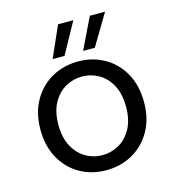

<svg xmlns="http://www.w3.org/2000/svg" viewBox="-106 -787 805 888"><g transform="rotate(-15 296.0 -343.0)"><path d="M295 12Q225 12 169 -20Q113 -52 80.5 -110.5Q48 -169 48 -248Q48 -327 81 -385.5Q114 -444 170.5 -476Q227 -508 297 -508Q367 -508 423 -476Q479 -444 511.5 -385.5Q544 -327 544 -248Q544 -169 511 -110.5Q478 -52 421.5 -20Q365 12 295 12ZM295 -60Q338 -60 375 -81Q412 -102 435 -144Q458 -186 458 -248Q458 -310 435.5 -352Q413 -394 376 -415Q339 -436 297 -436Q254 -436 217 -415Q180 -394 157 -352Q134 -310 134 -248Q134 -186 157 -144Q180 -102 216.5 -81Q253 -60 295 -60ZM333 -549 405 -698H478L389 -549ZM187 -549 253 -698H326L244 -549Z"/></g></svg>

Font: Firefly Display
Style: Regular
Weight: 400
Designer: Colophon Foundry, Jonny Pinhorn
Foundry: Colophon Foundry
Version: Version 1.200; ttfautohint (v1.8.3)